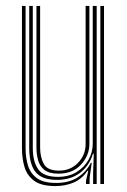

<svg xmlns="http://www.w3.org/2000/svg" viewBox="-20 -620 428 647"><path d="M166.2 7Q119 7 94.9 -11Q70.8 -29 62.4 -57.9Q54 -86.8 54 -119.5V-600H66.2V-120.5Q66.2 -89.8 74 -63.1Q81.8 -36.5 103.9 -20Q126 -3.5 169.2 -3.5Q212.5 -3.5 241.6 -22.1Q270.8 -40.8 286 -71.2H289L282 -20V0H269.8V-11L277.5 -44.5H274.8Q256 -16.8 228.2 -4.9Q200.5 7 166.2 7ZM318.2 0V-600H330.5V0ZM177.2 -34.8Q145 -34.8 129.1 -47.9Q113.2 -61 108 -81.2Q102.8 -101.5 102.8 -123V-600H115.2V-123.2Q115.2 -90.5 127.5 -67.8Q139.8 -45 178.5 -45Q217.8 -45 243.1 -71.5Q268.5 -98 268.5 -134V-600H281.2V-134.5Q281.2 -96.8 253.4 -65.8Q225.5 -34.8 177.2 -34.8ZM172 -13.8Q120 -14 99.2 -41.1Q78.5 -68.2 78.5 -121V-600H90.5V-121.8Q90.5 -76 108.5 -50Q126.5 -24 175 -24Q211.8 -24 238.1 -40.2Q264.5 -56.5 278.5 -81.9Q292.5 -107.2 292.5 -135V-600H305.8V0H293.8V-37.2L296 -102H293.2Q281 -61.5 249.8 -37.6Q218.5 -13.8 172 -13.8Z"/></svg>

Font: Big Shoulders Inline Text Light
Style: Regular
Weight: 300
Designer: Patric King
Foundry: XO Type Co
Version: Version 1.000